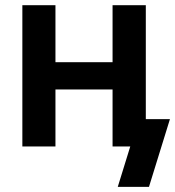

<svg xmlns="http://www.w3.org/2000/svg" viewBox="-20 -566 677 742"><path d="M194.3 -545.9V-325.7H415V-545.9H543.5V0H415V-220.2H194.3V0H66.4V-545.9ZM435.1 156.2 483.4 0H445.8V-105.5H636.7L555.7 156.2Z"/></svg>

Font: Inter Semi Bold
Style: Regular
Weight: 600
Designer: Rasmus Andersson
Foundry: rsms
Version: Version 4.000;git-e0f93cc